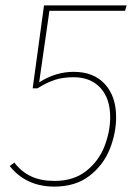

<svg xmlns="http://www.w3.org/2000/svg" viewBox="-20 -681 514 711"><path d="M443 -641H163L125 -376Q186 -415 253 -415Q327 -415 368.5 -369.5Q410 -324 410 -247Q410 -188 386.5 -129Q363 -70 311.5 -30Q260 10 181 10Q77 10 16 -66L33 -79Q59 -45 95 -28Q131 -11 182 -11Q253 -11 299.5 -48Q346 -85 367 -139.5Q388 -194 388 -247Q388 -317 351.5 -356Q315 -395 253 -395Q214 -395 184 -385.5Q154 -376 119 -354H101L143 -661H449Z"/></svg>

Font: FiraGO Thin
Style: Italic
Weight: 100
Italic angle: -8°
Designer: bBox Type GmbH
Foundry: bBox Type GmbH
Version: Version 1.001